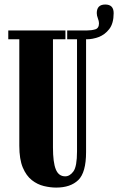

<svg xmlns="http://www.w3.org/2000/svg" viewBox="-20 -838 535 870"><path d="M234.5 12Q208 12 178.8 5Q149.5 -2 124.2 -21.8Q99 -41.5 83.2 -79Q67.5 -116.5 67.5 -177.5V-660H17.5V-700H276.5V-660H220V-170Q220 -102.5 232.8 -70.8Q245.5 -39 275.5 -39Q296.5 -39 312.8 -61.5Q329 -84 329 -152V-660H284.5V-700H374Q394.5 -700 411.5 -705Q428.5 -710 428.5 -732.5Q428.5 -742 423.5 -754.8Q418.5 -767.5 418.5 -778.5Q418.5 -817.5 457 -817.5Q495 -817.5 495 -778.5Q495 -732 475 -706.2Q455 -680.5 427 -670.2Q399 -660 374 -660H370V-149Q370 -56.5 334.8 -22.2Q299.5 12 234.5 12Z"/></svg>

Font: Imbue 10pt Black
Style: Regular
Weight: 900
Designer: Tyler Finck
Foundry: Etcetera Type Company
Version: Version 1.102; ttfautohint (v1.8.3)